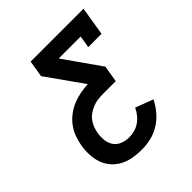

<svg xmlns="http://www.w3.org/2000/svg" viewBox="-200 -868 1001 1001"><g transform="rotate(-45 300.0 -367.5)"><path d="M271 0Q239 0 207.5 -5.5Q176 -11 149.5 -25Q123 -39 102.5 -62Q82 -85 72 -113.5Q62 -142 60.5 -174Q59 -206 64 -238Q69 -266 79 -294Q89 -322 107 -346Q125 -370 149.5 -388.5Q174 -407 201 -418Q228 -429 256.5 -434.5Q285 -440 314 -441L171 -643L186 -735H576L550 -576H452L463 -643H301L443 -441L428 -349H330Q312 -349 294 -346.5Q276 -344 258.5 -337Q241 -330 225 -319Q209 -308 197.5 -292.5Q186 -277 179.5 -259.5Q173 -242 170 -224Q166 -199 169 -173.5Q172 -148 185.5 -129Q199 -110 222.5 -101Q246 -92 271 -92Q291 -92 311 -97.5Q331 -103 348.5 -115Q366 -127 379.5 -144Q393 -161 402 -180L500 -143Q484 -111 460 -82.5Q436 -54 405 -35Q374 -16 339.5 -8Q305 0 271 0Z"/></g></svg>

Font: Iosevka Curly Slab SmBdEx
Style: Italic
Weight: 600
Width: 7
Italic angle: -9°
Monospace: yes
Designer: Belleve Invis
Foundry: Belleve Invis
Version: Version 11.1.0; ttfautohint (v1.8.3)